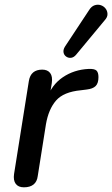

<svg xmlns="http://www.w3.org/2000/svg" viewBox="-20 -792 479 819"><path d="M82 7Q58 7 47 -8Q36 -23 40 -50L103 -446Q107 -471 121.5 -483Q136 -495 160 -495Q183 -495 194 -480.5Q205 -466 201 -438L190 -371H180Q200 -430 248 -462.5Q296 -495 358 -498Q383 -499 391.5 -491Q400 -483 400 -463Q400 -437 388 -425Q376 -413 349 -410L325 -407Q251 -400 219 -363Q187 -326 176 -262L141 -41Q138 -17 123 -5Q108 7 82 7ZM305 -559Q295 -547 283.5 -545.5Q272 -544 262.5 -550.5Q253 -557 251 -568.5Q249 -580 257 -593L360 -749Q370 -765 383.5 -769.5Q397 -774 409.5 -770Q422 -766 430 -756Q438 -746 438.5 -732.5Q439 -719 427 -706Z"/></svg>

Font: Nunito ExtraLight SemiBold
Style: Italic
Weight: 600
Italic angle: -9°
Version: Version 3.602